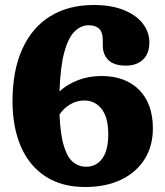

<svg xmlns="http://www.w3.org/2000/svg" viewBox="-20 -734 661 768"><path d="M354.5 -714Q426 -714 476 -693.5Q526 -673 551.8 -639Q577.5 -605 577.5 -565Q577.5 -520 552.2 -495.8Q527 -471.5 483.5 -471.5Q436.5 -471.5 413.8 -493.5Q391 -515.5 391 -554V-576Q391 -633 334.5 -633Q304 -633 278.8 -608.5Q253.5 -584 237.5 -526.2Q221.5 -468.5 218 -368.5Q248.5 -396.5 291.8 -413.2Q335 -430 385.5 -430Q481 -430 536.2 -374.8Q591.5 -319.5 591.5 -220Q591.5 -150.5 558.8 -97.8Q526 -45 465 -15.5Q404 14 320.5 14Q227.5 14 162.8 -27.8Q98 -69.5 64.2 -146.2Q30.5 -223 30 -327.5Q30 -451.5 69.2 -538Q108.5 -624.5 181.2 -669.2Q254 -714 354.5 -714ZM317 -332Q287 -332 260.8 -316.5Q234.5 -301 218 -276Q221.5 -194.5 235.8 -149Q250 -103.5 272.8 -85.2Q295.5 -67 324.5 -67Q365 -67 389 -99.8Q413 -132.5 413 -197Q413 -263.5 386.8 -297.8Q360.5 -332 317 -332Z"/></svg>

Font: Fraunces 72pt SuperSoft
Style: Bold
Weight: 700
Version: Version 1.000;[0bf87f6ff]